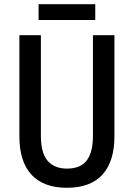

<svg xmlns="http://www.w3.org/2000/svg" viewBox="-20 -881 635 911"><path d="M523 -235Q523 -116 466.5 -53Q410 10 297 10Q187 10 129.5 -52Q72 -114 72 -234V-714H174V-236Q174 -155 206 -118Q238 -81 298 -81Q361 -81 391 -119Q421 -157 421 -237V-714H523ZM432 -861V-786H163V-861Z"/></svg>

Font: Noto Sans Ethiopic Condensed Medium
Style: Regular
Weight: 500
Width: 3
Designer: Monotype Design Team
Foundry: Monotype Imaging Inc.
Version: Version 2.102; ttfautohint (v1.8.4.7-5d5b)